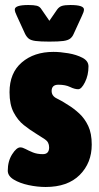

<svg xmlns="http://www.w3.org/2000/svg" viewBox="-20 -738 393 766"><path d="M162 8Q129 8 94 0.5Q59 -7 35 -21.5Q11 -36 11 -57Q11 -95 28.5 -122.5Q46 -150 61 -150Q70 -150 82 -143.5Q94 -137 111 -130Q128 -123 151 -123Q176 -123 176 -150Q176 -171 159.5 -182Q143 -193 122 -206Q99 -220 75 -239Q51 -258 34.5 -289.5Q18 -321 18 -370Q18 -447 67 -489Q116 -531 193 -531Q220 -531 252.5 -525.5Q285 -520 309 -507.5Q333 -495 333 -473Q333 -438 319 -410Q305 -382 292 -382Q278 -382 259.5 -391Q241 -400 213 -400Q186 -400 186 -375Q186 -355 207 -345Q228 -335 252 -319Q275 -305 296.5 -285Q318 -265 332 -235.5Q346 -206 346 -161Q346 -88 298 -40Q250 8 162 8ZM261 -718Q315 -718 315 -700Q315 -691 307 -675L274 -603Q269 -591 260 -584Q251 -577 232.5 -574.5Q214 -572 177 -572Q141 -572 122 -574.5Q103 -577 94.5 -584Q86 -591 80 -603L47 -675Q39 -691 39 -700Q39 -718 93 -718Q115 -718 127 -715Q139 -712 146 -700L177 -655L208 -700Q216 -711 227.5 -714.5Q239 -718 261 -718Z"/></svg>

Font: Asap Condensed Black
Style: Regular
Weight: 900
Width: 3
Designer: Pablo Cosgaya
Foundry: Omnibus-Type
Version: Version 3.001; ttfautohint (v1.8.4.7-5d5b)